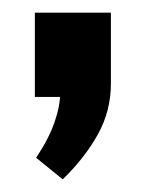

<svg xmlns="http://www.w3.org/2000/svg" viewBox="-20 -155 235 303"><path d="M35 -2H86L75 -9Q75 12 66 38Q57 64 37 94L79 128Q114 94 134.5 57Q155 20 155 -23V-135H35Z"/></svg>

Font: Gemunu Libre ExtraLight ExtraBold
Style: Regular
Weight: 800
Version: Version 1.100